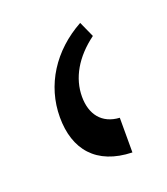

<svg xmlns="http://www.w3.org/2000/svg" viewBox="-65 -809 312 359"><g transform="rotate(-20 91.0 -629.5)"><path d="M141 -499V-568C106 -570 88 -594 88 -629C88 -666 108 -701 146 -729L132 -760C72 -727 36 -671 36 -607C36 -543 70 -501 141 -499Z"/></g></svg>

Font: Noto Serif Armenian ExtraCondensed Medium
Style: Regular
Weight: 500
Width: 2
Designer: Monotype Design Team
Foundry: Monotype Imaging Inc.
Version: Version 2.008